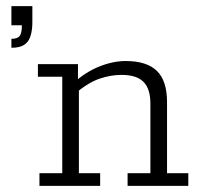

<svg xmlns="http://www.w3.org/2000/svg" viewBox="-20 -603 648 623"><path d="M17 -448V-477Q37 -477 44 -486.5Q51 -496 51 -521H17V-583H85V-531Q85 -505 79 -486Q73 -467 58.5 -457.5Q44 -448 17 -448ZM108 0V-41H182V-354H103V-395H233V-340L221 -336Q259 -370 303 -387.5Q347 -405 388 -405Q456 -405 489 -373Q522 -341 522 -272V-41H591V0H394V-41H468V-267Q468 -315 445.5 -337.5Q423 -360 374 -360Q339 -360 302.5 -347.5Q266 -335 222 -298L236 -324V-41H305V0Z"/></svg>

Font: Rokkitt SemiBold Light
Style: Regular
Weight: 300
Version: Version 3.103